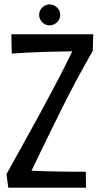

<svg xmlns="http://www.w3.org/2000/svg" viewBox="-20 -864 457 884"><path d="M409.2 -706.1 407.2 -629.9Q329.1 -494.1 260.7 -356.2Q192.4 -218.3 125 -78.1Q157.2 -76.7 188 -75.7Q218.8 -74.7 249.5 -74.2Q280.3 -73.7 311.3 -73.5Q342.3 -73.2 375 -73.2L376 0H18.1L9.8 -62Q48.3 -132.3 87.6 -202.6Q127 -272.9 165.3 -343.5Q203.6 -414.1 241 -485.1Q278.3 -556.2 313 -627.9Q243.7 -627 174.3 -624.8Q105 -622.6 34.2 -617.2L32.2 -706.1ZM257.3 -795.9Q257.3 -785.6 253.4 -776.9Q249.5 -768.1 242.7 -761.5Q235.8 -754.9 226.8 -751Q217.8 -747.1 208 -747.1Q198.2 -747.1 189.7 -751Q181.2 -754.9 174.6 -761.5Q168 -768.1 164.1 -776.9Q160.2 -785.6 160.2 -795.9Q160.2 -805.7 164.1 -814.2Q168 -822.8 174.6 -829.3Q181.2 -835.9 189.7 -839.8Q198.2 -843.8 208 -843.8Q217.8 -843.8 226.8 -839.8Q235.8 -835.9 242.7 -829.3Q249.5 -822.8 253.4 -814.2Q257.3 -805.7 257.3 -795.9Z"/></svg>

Font: Englebert
Style: Regular
Weight: 400
Designer: Astigmatic (AOETI)
Foundry: Astigmatic (AOETI)
Version: Version 1.000